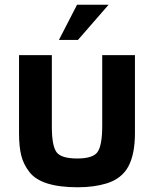

<svg xmlns="http://www.w3.org/2000/svg" viewBox="-20 -772 648 808"><path d="M547.9 -211.9Q547.9 -123.5 520.3 -71.8Q492.7 -20 428.2 0Q375 16.1 307.1 16.1Q153.3 16.1 104 -47.9Q79.1 -79.6 69.6 -116.9Q60.1 -154.3 60.1 -211.9V-540H198.2V-237.8Q198.2 -158.7 217.8 -131.8Q237.3 -105 305.2 -105Q370.6 -105 390.1 -131.8Q410.2 -159.2 410.2 -244.1V-540H547.9ZM304.2 -752H437L308.1 -604H228Z"/></svg>

Font: Miedinger*
Style: Bold
Weight: 700
Version: Version 001.000